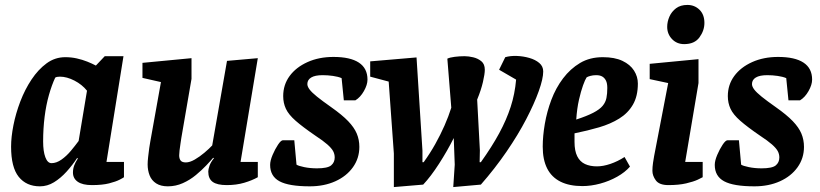

<svg xmlns="http://www.w3.org/2000/svg" viewBox="-20 -745 3329 779"><path d="M142 11Q87 11 56 -27.5Q25 -66 25 -150Q25 -189 34.5 -237Q44 -285 62.5 -333.5Q81 -382 108 -422.5Q135 -463 169 -488Q203 -513 245 -513Q269 -513 291.5 -508Q314 -503 334 -495Q354 -487 369 -479L405 -517H481L412 -88H483V-26Q481 -24 465.5 -16Q450 -8 422.5 -1Q395 6 353 6Q315 6 295.5 -7.5Q276 -21 276 -45Q276 -60 281 -73.5Q286 -87 296 -102L293 -104Q274 -75 250 -48.5Q226 -22 199 -5.5Q172 11 142 11ZM189 -83Q209 -83 229.5 -97.5Q250 -112 267.5 -133Q285 -154 299 -173L333 -377Q313 -402 282 -418Q251 -434 223 -434Q216 -434 211.5 -433Q207 -432 204 -430Q190 -400 178.5 -359.5Q167 -319 161 -271Q155 -223 155 -171Q155 -131 164 -107Q173 -83 189 -83Z M661 11Q632 11 613.5 -1Q595 -13 587 -33.5Q579 -54 579 -78Q579 -90 581 -108Q583 -126 585.5 -144.5Q588 -163 590 -172L633 -412L558 -429V-490L757 -509V-425L716 -187Q715 -179 712.5 -164Q710 -149 708.5 -135Q707 -121 707 -115Q707 -101 713 -93.5Q719 -86 734 -86Q750 -86 770 -97.5Q790 -109 809.5 -125.5Q829 -142 841 -155L901 -498L1026 -509L956 -88H1026V-26Q1003 -13 971 -3.5Q939 6 900 6Q861 6 843 -7Q825 -20 825 -49Q825 -58 830 -72.5Q835 -87 848 -103L845 -105Q835 -93 817 -74Q799 -55 775 -35Q751 -15 722 -2Q693 11 661 11Z M1237 11Q1152 11 1114 -9.5Q1076 -30 1076 -76Q1076 -93 1086 -116.5Q1096 -140 1108 -158Q1120 -176 1128 -176H1174L1183 -77Q1190 -72 1214 -67Q1238 -62 1266 -62Q1309 -62 1323.5 -74Q1338 -86 1338 -106Q1338 -120 1331.5 -132Q1325 -144 1308 -159Q1291 -174 1259 -195Q1208 -230 1179.5 -255Q1151 -280 1140 -303.5Q1129 -327 1129 -355Q1129 -401 1155 -436.5Q1181 -472 1227.5 -493Q1274 -514 1333 -514Q1401 -514 1436 -491Q1471 -468 1471 -422Q1471 -401 1456.5 -375.5Q1442 -350 1422 -338H1375L1366 -428Q1352 -434 1331 -437Q1310 -440 1289 -440Q1258 -440 1242.5 -430.5Q1227 -421 1227 -404Q1227 -394 1236 -382Q1245 -370 1266 -353Q1287 -336 1324 -310Q1368 -279 1392.5 -253.5Q1417 -228 1427.5 -203Q1438 -178 1438 -149Q1438 -103 1412 -66.5Q1386 -30 1340.5 -9.5Q1295 11 1237 11Z M1578 14V-122L1557 -414L1482 -434V-496L1670 -512L1694 -134V-87H1699Q1725 -123 1746 -160.5Q1767 -198 1783.5 -235.5Q1800 -273 1811 -308L1795 -507Q1805 -512 1825 -514.5Q1845 -517 1865 -517Q1881 -517 1900 -512.5Q1919 -508 1933 -496.5Q1947 -485 1947 -462Q1947 -445 1939.5 -412.5Q1932 -380 1916 -341L1927 -135L1926 -87H1931Q1976 -150 2005.5 -204.5Q2035 -259 2052 -311.5Q2069 -364 2074 -422L2005 -462L2030 -513Q2051 -519 2077 -518Q2103 -517 2127.5 -510Q2152 -503 2168 -489.5Q2184 -476 2184 -455Q2184 -426 2166 -375.5Q2148 -325 2115 -261.5Q2082 -198 2035 -129.5Q1988 -61 1931 4L1819 14L1825 -77L1821 -185Q1795 -133 1761.5 -81Q1728 -29 1697 4Z M2343 10Q2290 10 2254 -8Q2218 -26 2200 -61.5Q2182 -97 2182 -150Q2182 -193 2190.5 -242.5Q2199 -292 2217 -340Q2235 -388 2264.5 -427Q2294 -466 2333.5 -489.5Q2373 -513 2426 -513Q2474 -513 2505.5 -498Q2537 -483 2552.5 -458.5Q2568 -434 2568 -406Q2568 -355 2548 -320.5Q2528 -286 2492.5 -264Q2457 -242 2411 -228.5Q2365 -215 2311 -204V-169Q2311 -133 2322 -111Q2333 -89 2353.5 -79.5Q2374 -70 2402 -70Q2427 -70 2456.5 -80Q2486 -90 2514 -108L2536 -69Q2516 -46 2484 -28Q2452 -10 2415 0Q2378 10 2343 10ZM2318 -260Q2361 -274 2387 -287.5Q2413 -301 2425 -315.5Q2437 -330 2440.5 -347.5Q2444 -365 2444 -388Q2444 -407 2438.5 -418Q2433 -429 2423.5 -434.5Q2414 -440 2399 -440Q2386 -440 2375 -437Q2364 -434 2360 -431Q2354 -422 2345.5 -398.5Q2337 -375 2329 -340Q2321 -305 2318 -260Z M2692 6Q2655 6 2641 -13Q2627 -32 2627 -52Q2627 -67 2629.5 -84.5Q2632 -102 2634 -112L2691 -408L2616 -424V-486L2814 -505V-408L2760 -88H2831V-26Q2828 -24 2811 -16Q2794 -8 2764 -1Q2734 6 2692 6ZM2756 -566Q2726 -566 2706.5 -586.5Q2687 -607 2687 -636Q2687 -657 2696 -677.5Q2705 -698 2723 -711.5Q2741 -725 2769 -725Q2798 -725 2818 -705.5Q2838 -686 2838 -652Q2838 -621 2818 -593.5Q2798 -566 2756 -566Z M3041 11Q2956 11 2918 -9.5Q2880 -30 2880 -76Q2880 -93 2890 -116.5Q2900 -140 2912 -158Q2924 -176 2932 -176H2978L2987 -77Q2994 -72 3018 -67Q3042 -62 3070 -62Q3113 -62 3127.5 -74Q3142 -86 3142 -106Q3142 -120 3135.5 -132Q3129 -144 3112 -159Q3095 -174 3063 -195Q3012 -230 2983.5 -255Q2955 -280 2944 -303.5Q2933 -327 2933 -355Q2933 -401 2959 -436.5Q2985 -472 3031.5 -493Q3078 -514 3137 -514Q3205 -514 3240 -491Q3275 -468 3275 -422Q3275 -401 3260.5 -375.5Q3246 -350 3226 -338H3179L3170 -428Q3156 -434 3135 -437Q3114 -440 3093 -440Q3062 -440 3046.5 -430.5Q3031 -421 3031 -404Q3031 -394 3040 -382Q3049 -370 3070 -353Q3091 -336 3128 -310Q3172 -279 3196.5 -253.5Q3221 -228 3231.5 -203Q3242 -178 3242 -149Q3242 -103 3216 -66.5Q3190 -30 3144.5 -9.5Q3099 11 3041 11Z"/></svg>

Font: Faustina
Style: Bold Italic
Weight: 700
Italic angle: -8°
Designer: Alfonso Garcia
Foundry: http://www.omnibus-type.com
Version: Version 1.200